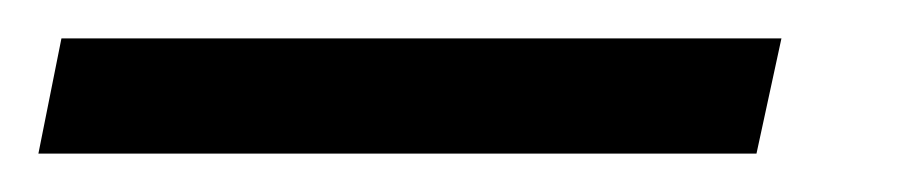

<svg xmlns="http://www.w3.org/2000/svg" viewBox="-86 88 481 100"><path d="M-66 168 -54 108H321L308 168Z"/></svg>

Font: Saira Expanded
Style: Italic
Weight: 400
Width: 7
Italic angle: -12°
Designer: Hector Gatti with collaboration of the Omnibus-Type team
Foundry: Omnibus-Type
Version: Version 1.101